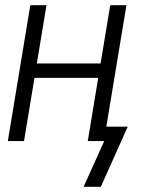

<svg xmlns="http://www.w3.org/2000/svg" viewBox="-20 -540 540 735"><path d="M366 175H300L379 0H316L356 -242H112L72 0H10L96 -520H158L121 -297H365L402 -520H464L387 -55H469Z"/></svg>

Font: Iosevka Curly Light
Style: Italic
Weight: 300
Italic angle: -9°
Monospace: yes
Designer: Belleve Invis
Foundry: Belleve Invis
Version: Version 22.1.2; ttfautohint (v1.8.4)